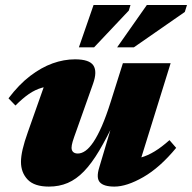

<svg xmlns="http://www.w3.org/2000/svg" viewBox="-20 -710 746 746"><path d="M365.5 -59 423 -252 427.5 -242.5Q394.5 -173.5 365.2 -124.2Q336 -75 306.2 -44.2Q276.5 -13.5 243.2 0.8Q210 15 170 15Q113.5 15 87.5 -12.2Q61.5 -39.5 61.5 -81Q61.5 -102 68 -130.2Q74.5 -158.5 88.5 -197.5L169 -425.5L204.5 -376.5Q170 -377 143.2 -369.2Q116.5 -361.5 92.2 -344.8Q68 -328 40 -300L13 -328Q53.5 -381.5 97 -414.8Q140.5 -448 184.5 -463.8Q228.5 -479.5 271.5 -479.5Q327 -479.5 342.8 -455.8Q358.5 -432 341.5 -384.5L277.5 -204Q266.5 -174 262.2 -159.5Q258 -145 258 -136Q258 -125.5 264.2 -119.5Q270.5 -113.5 282.5 -113.5Q297 -113.5 312.2 -124.2Q327.5 -135 343.2 -158.5Q359 -182 375.8 -220.2Q392.5 -258.5 410 -314L457.5 -464.5H643L509.5 -35L472.5 -90.5Q502.5 -91 528.2 -98.2Q554 -105.5 580.8 -121.8Q607.5 -138 638.5 -165.5L664.5 -135.5Q601.5 -59 537 -22Q472.5 15 424.5 15Q383 15 368 -1.8Q353 -18.5 365.5 -59ZM435 -526 550.5 -690.5H706.5L698 -663.5L500 -526ZM286.5 -526 343.5 -690.5H487L480.5 -669L345.5 -526Z"/></svg>

Font: Newsreader ExtraBold
Style: Italic
Weight: 800
Italic angle: -17°
Designer: Hugues Gentile
Foundry: Production Type
Version: Version 1.003